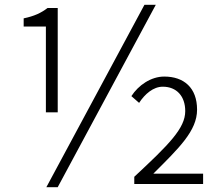

<svg xmlns="http://www.w3.org/2000/svg" viewBox="-20 -762 916 795"><path d="M170 -297H219V-729H177C150 -708 121 -695 78 -686V-652H170ZM172 13H219L625 -742H578ZM536 0H821V-43H615C721 -149 796 -220 796 -308C796 -399 741 -445 660 -445C605 -445 553 -409 524 -364L556 -336C580 -373 615 -403 654 -403C711 -403 747 -364 747 -302C747 -231 680 -164 536 -30Z"/></svg>

Font: Genne Gothic Light
Style: Regular
Weight: 300
Designer: Ryoko NISHIZUKA (kana & ideographs); Paul D. Hunt (Latin, Greek & Cyrillic); Wenlong ZHANG (bopomofo); Sandoll Communica
Foundry: Adobe Systems Incorporated
Version: Version 1.004;PS 1.004;hotconv 16.6.51;makeotf.lib2.5.65220